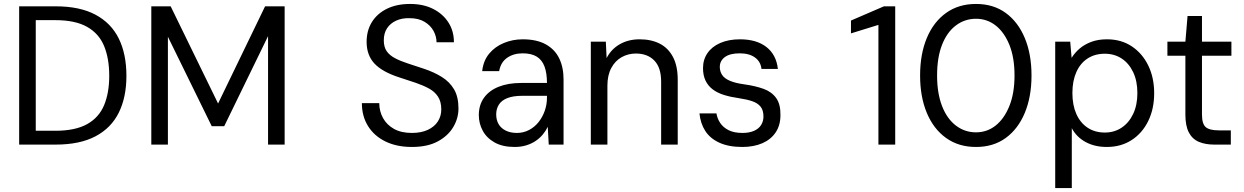

<svg xmlns="http://www.w3.org/2000/svg" viewBox="-20 -732 6297 972"><path d="M77 0V-700H262Q384 -700 463.5 -657.5Q543 -615 581.5 -536.5Q620 -458 620 -348Q620 -240 581.5 -162Q543 -84 463.5 -42Q384 0 262 0ZM161 -70H260Q361 -70 421 -103.5Q481 -137 507 -199.5Q533 -262 533 -348Q533 -436 507 -499Q481 -562 421 -596Q361 -630 260 -630H161Z M746 0V-700H844L1084 -208L1322 -700H1421V0H1337V-549L1115 -93H1052L830 -546V0Z M2065 12Q1988 12 1931 -16Q1874 -44 1843 -94Q1812 -144 1812 -210H1900Q1900 -169 1919 -134.5Q1938 -100 1974.5 -79.5Q2011 -59 2065 -59Q2112 -59 2145.5 -74.5Q2179 -90 2196.5 -117Q2214 -144 2214 -178Q2214 -217 2197.5 -242.5Q2181 -268 2151.5 -284Q2122 -300 2084 -313Q2046 -326 2002 -340Q1915 -368 1875.5 -410.5Q1836 -453 1836 -520Q1836 -577 1862.5 -620Q1889 -663 1938.5 -687.5Q1988 -712 2056 -712Q2123 -712 2172.5 -687Q2222 -662 2250 -618.5Q2278 -575 2278 -518H2190Q2190 -547 2175 -575Q2160 -603 2129.5 -621.5Q2099 -640 2053 -640Q2015 -641 1985.5 -627.5Q1956 -614 1939.5 -589Q1923 -564 1923 -528Q1923 -494 1937.5 -473Q1952 -452 1979.5 -437.5Q2007 -423 2044 -411Q2081 -399 2126 -384Q2177 -367 2216.5 -342.5Q2256 -318 2278.5 -280Q2301 -242 2301 -183Q2301 -133 2274.5 -88.5Q2248 -44 2196 -16Q2144 12 2065 12Z M2585 12Q2525 12 2484.5 -10.5Q2444 -33 2424 -70Q2404 -107 2404 -149Q2404 -201 2430.5 -237.5Q2457 -274 2505 -293Q2553 -312 2618 -312H2749Q2749 -362 2736.5 -395.5Q2724 -429 2697 -445.5Q2670 -462 2626 -462Q2580 -462 2547.5 -439.5Q2515 -417 2507 -372H2421Q2427 -425 2456.5 -460.5Q2486 -496 2531 -514.5Q2576 -533 2626 -533Q2697 -533 2743 -507.5Q2789 -482 2811 -436.5Q2833 -391 2833 -330V0H2758L2753 -90Q2743 -69 2727.5 -50.5Q2712 -32 2691 -18Q2670 -4 2643.5 4Q2617 12 2585 12ZM2597 -59Q2630 -59 2658.5 -74Q2687 -89 2707 -114.5Q2727 -140 2738 -171.5Q2749 -203 2749 -238V-247H2625Q2577 -247 2547.5 -235Q2518 -223 2505 -201.5Q2492 -180 2492 -153Q2492 -125 2504 -104Q2516 -83 2540 -71Q2564 -59 2597 -59Z M2971 0V-521H3047L3051 -438Q3074 -483 3117.5 -508Q3161 -533 3218 -533Q3277 -533 3320 -511Q3363 -489 3387 -443.5Q3411 -398 3411 -328V0H3327V-319Q3327 -390 3292.5 -425.5Q3258 -461 3199 -461Q3160 -461 3127 -442.5Q3094 -424 3074.5 -387.5Q3055 -351 3055 -298V0Z M3738 12Q3669 12 3622 -9.5Q3575 -31 3550.5 -69Q3526 -107 3521 -158H3607Q3611 -132 3626 -109.5Q3641 -87 3668.5 -73Q3696 -59 3739 -59Q3773 -59 3797 -69.5Q3821 -80 3833 -99Q3845 -118 3845 -142Q3845 -174 3830.5 -192Q3816 -210 3788.5 -219.5Q3761 -229 3720 -235Q3678 -241 3644.5 -251.5Q3611 -262 3587.5 -280Q3564 -298 3551.5 -324.5Q3539 -351 3539 -387Q3539 -430 3561.5 -463Q3584 -496 3626.5 -514.5Q3669 -533 3726 -533Q3810 -533 3860 -494Q3910 -455 3918 -383H3835Q3831 -420 3802 -441Q3773 -462 3725 -462Q3675 -462 3649.5 -443Q3624 -424 3624 -393Q3624 -371 3635.5 -353Q3647 -335 3675 -323Q3703 -311 3748 -305Q3805 -297 3846 -282Q3887 -267 3909.5 -235.5Q3932 -204 3931 -149Q3931 -98 3907 -62Q3883 -26 3839.5 -7Q3796 12 3738 12Z M4427 0V-606L4288 -563V-628L4455 -700H4512V0Z M4921 12Q4833 12 4769.5 -33.5Q4706 -79 4672 -160.5Q4638 -242 4638 -350Q4638 -458 4672 -539.5Q4706 -621 4769.5 -666.5Q4833 -712 4921 -712Q5009 -712 5071.5 -666.5Q5134 -621 5168 -539.5Q5202 -458 5202 -350Q5202 -242 5168 -160.5Q5134 -79 5071.5 -33.5Q5009 12 4921 12ZM4921 -62Q4977 -62 5020.5 -96.5Q5064 -131 5090 -195.5Q5116 -260 5116 -350Q5116 -441 5090 -505Q5064 -569 5020.5 -603Q4977 -637 4921 -637Q4864 -637 4819 -603Q4774 -569 4749 -505Q4724 -441 4724 -350Q4724 -260 4749 -195.5Q4774 -131 4819 -96.5Q4864 -62 4921 -62Z M5322 220V-521H5398L5405 -439Q5421 -465 5445.5 -486Q5470 -507 5504.5 -520Q5539 -533 5584 -533Q5656 -533 5709.5 -497.5Q5763 -462 5793 -400.5Q5823 -339 5823 -260Q5823 -181 5793 -119.5Q5763 -58 5709 -23Q5655 12 5583 12Q5522 12 5476 -13Q5430 -38 5406 -83V220ZM5573 -61Q5621 -61 5658 -85.5Q5695 -110 5716.5 -155Q5738 -200 5738 -261Q5738 -322 5716.5 -367Q5695 -412 5658 -436Q5621 -460 5573 -460Q5523 -460 5486 -436Q5449 -412 5429 -367Q5409 -322 5409 -261Q5409 -200 5429 -155Q5449 -110 5486 -85.5Q5523 -61 5573 -61Z M6127 0Q6082 0 6049 -14Q6016 -28 5998.5 -61.5Q5981 -95 5981 -152V-450H5890V-521H5981L5992 -651H6065V-521H6214V-450H6065V-152Q6065 -105 6084 -88.5Q6103 -72 6151 -72H6211V0Z"/></svg>

Font: DM Sans 10pt
Style: Regular
Weight: 400
Version: Version 4.004;gftools[0.9.30]